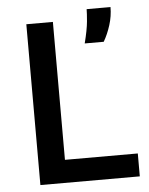

<svg xmlns="http://www.w3.org/2000/svg" viewBox="-51 -743 611 785"><g transform="rotate(-5 254.5 -350.0)"><path d="M83 0V-660H192V-94H491V0ZM314 -561Q328 -616 331 -649.5Q334 -683 334 -700H432Q432 -663 420.5 -626.5Q409 -590 392 -561Z"/></g></svg>

Font: Bricolage Grotesque 12pt Medium
Style: Regular
Weight: 500
Designer: Mathieu Triay
Foundry: Atelier Triay
Version: Version 1.001; ttfautohint (v1.8.4.7-5d5b);gftools[0.9.33.de